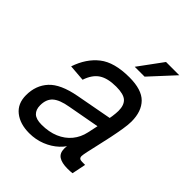

<svg xmlns="http://www.w3.org/2000/svg" viewBox="-210 -839 963 963"><g transform="rotate(45 272.0 -357.0)"><path d="M405 -259 214 -224Q156 -214 131 -191.5Q106 -169 106 -126Q106 -95 123.5 -78.5Q141 -62 180 -62Q232 -62 272 -79Q312 -96 337.5 -127Q363 -158 372 -200Q375 -215 380.5 -239.5Q386 -264 391.5 -291.5Q397 -319 400.5 -343.5Q404 -368 404 -384Q404 -424 383.5 -443Q363 -462 310 -462Q250 -462 216.5 -440Q183 -418 166 -367L78 -374Q105 -454 161 -498Q217 -542 324 -542Q411 -542 449.5 -503Q488 -464 488 -392Q488 -370 482.5 -336Q477 -302 469 -263.5Q461 -225 452.5 -189Q444 -153 438.5 -127Q433 -101 433 -93Q433 -83 438.5 -78.5Q444 -74 456 -74H477L462 0Q457 1 447.5 1.5Q438 2 428 2Q387 2 366 -12Q345 -26 345 -58Q345 -69 347.5 -82Q350 -95 354 -110L364 -108Q350 -74 321 -47Q292 -20 252 -4Q212 12 166 12Q101 12 60.5 -20Q20 -52 20 -112Q20 -181 62 -227Q104 -273 206 -292L421 -332ZM305 -598 399 -726H493L375 -598Z"/></g></svg>

Font: Geist
Style: Italic
Weight: 400
Italic angle: -12°
Designer: Basement.studio, Andrés Briganti, Mateo Zaragoza
Foundry: Basement.studio, Vercel, Andrés Briganti, Guido Ferreyra, Mateo Zaragoza
Version: Version 1.500